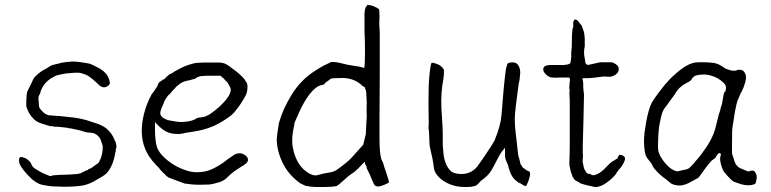

<svg xmlns="http://www.w3.org/2000/svg" viewBox="-20 -732 3084 768"><path d="M342 -58Q342 -58 340 -58Q334 -56 333 -54Q331 -50 327 -51Q327 -51 320 -48Q319 -47 317 -46Q311 -44 306 -41Q303 -38 289 -36Q266 -34 237 -33Q217 -33 197 -31H195L191 -30H190H189Q185 -28 183 -28H179Q176 -28 173 -31L169 -32H167L166 -33L162 -35L150 -40Q143 -44 134 -49Q123 -55 119 -58Q117 -60 112 -64Q108 -69 106 -73V-74Q103 -84 90 -94Q78 -103 63 -104Q60 -104 58 -100Q56 -98 56 -92Q56 -78 64 -66Q73 -52 82 -42Q89 -35 93 -30Q98 -25 103 -20Q107 -15 112.5 -11.5Q118 -8 123 -4Q133 3 147 7Q161 10 176 12Q191 14 207 14Q222 15 235 15Q280 15 311 10Q339 5 370 -15Q377 -19 377 -19L378 -20Q383 -22 385 -24H386Q400 -32 408 -41Q418 -52 424.5 -65.5Q431 -79 435 -93Q439 -108 441 -120Q442 -125 443 -125Q443 -126 443 -133V-134V-135Q443 -135 445 -141Q446 -144 446 -147Q446 -150 445 -153Q444 -156 443 -161Q443 -165 440 -168Q438 -171 438 -174H437V-175Q429 -197 407 -217Q395 -227 373 -236Q350 -244 324 -252Q289 -261 263 -263Q213 -269 200 -269Q192 -270 188 -270Q178 -271 174 -271Q172 -272 162 -276Q157 -279 152 -284Q142 -293 138 -301Q135 -305 135 -323Q135 -327 134 -333Q134 -339 134 -342Q134 -344 135 -348Q139 -358 140 -354Q140 -354 140 -355Q142 -369 149 -381Q155 -394 167 -405Q178 -416 192 -423Q205 -431 217 -433Q228 -435 237 -437Q239 -438 278 -441Q294 -442 303 -440Q322 -435 335 -427Q352 -415 362 -405Q367 -401 371 -397Q375 -393 377 -391Q379 -390 381 -388Q383 -386 389 -384Q393 -382 399 -383Q407 -384 415 -391Q421 -397 419 -404Q415 -425 404 -437Q391 -452 373 -461Q348 -474 340 -477Q332 -479 298 -484Q280 -486 269 -486Q234 -483 226 -481Q213 -477 198 -474Q184 -471 175 -464Q165 -457 154 -452Q145 -447 133 -437Q118 -425 113 -415Q101 -388 91 -370Q85 -361 85 -310Q85 -303 96 -280Q98 -277 105 -267Q116 -255 119 -252Q128 -245 136 -242Q141 -239 165 -232Q181 -227 182 -227Q189 -229 197 -225Q198 -225 212 -225L248 -221H249H250Q254 -219 256 -219Q261 -219 265 -218L302 -210Q311 -207 317 -205Q324 -203 331 -202Q338 -202 343 -201Q355 -199 356 -199Q375 -190 382 -175Q390 -152 390 -150Q392 -144 390 -128Q389 -119 386 -108Q384 -100 381 -94Q376 -83 375 -82Q374 -80 362 -72Q351 -63 342 -58ZM102 -20 103 -19Q103 -20 102.5 -20Q102 -20 102 -20Z M616 -60Q614 -63 608 -68Q606 -71 604 -72Q603 -73 602 -74V-75Q547 -131 547 -208Q547 -242 556.5 -278.5Q566 -315 582 -346H583Q584 -351 587 -355.5Q590 -360 593 -363L594 -364L606 -382Q609 -386 610 -390Q612 -394 614 -399Q616 -402 618.5 -404.5Q621 -407 625 -408L626 -409H628V-411V-413H630H631H632Q634 -414 636 -415Q640 -417 643 -421Q646 -425 650 -428Q654 -431 658 -435Q670 -439 678 -446Q701 -459 719 -467Q737 -474 757 -479Q768 -481 777 -481Q786 -481 797 -482H846Q852 -482 860 -482Q867 -481 876 -479Q883 -477 896 -468Q909 -459 923 -448Q937 -437 949 -425Q960 -414 962 -408L963 -407Q970 -398 970 -387Q970 -365 964 -353Q958 -340 946 -322Q941 -314 936.5 -307.5Q932 -301 926 -294Q921 -287 916 -281.5Q911 -276 904 -270Q867 -242 832 -227Q797 -212 751 -205L724 -201Q707 -196 694 -196Q663 -196 646 -205Q628 -214 609 -234L604 -239L600 -244V-237V-231V-208Q600 -192 602 -175Q603 -158 608 -143Q615 -124 633 -106Q651 -88 673.5 -74Q696 -60 720 -52Q745 -43 767 -43Q801 -43 827 -55Q853 -67 874 -82Q884 -90 893 -96.5Q902 -103 910 -108Q923 -119 939 -119Q949 -119 961 -111Q972 -103 972 -93V-90Q970 -83 965 -79Q958 -73 952 -69H951Q940 -62 928.5 -54.5Q917 -47 907 -39Q899 -32 893 -26L882 -16Q875 -11 868 -7.5Q861 -4 853 -2H852Q835 4 818 6Q800 7 780 7Q760 7 746 5.5Q732 4 718 2L691 -8Q677 -13 657 -21Q655 -21 654 -22Q653 -23 651 -24V-25H650Q646 -27 645 -28L644 -29V-30Q640 -35 636 -38Q632 -41 629 -45Q626 -49 622 -52Q619 -55 616 -60ZM633 -315Q631 -310 626 -299Q621 -286 621 -280Q621 -269 632 -261Q641 -255 653 -251H654Q668 -248 682 -246Q696 -244 704 -244Q714 -244 731 -246Q748 -249 756 -253H757Q767 -260 772 -261Q777 -262 787 -263Q802 -264 822 -277Q841 -290 859 -306.5Q877 -323 890 -341Q903 -359 903 -374Q903 -380 898 -388Q894 -396 889 -404L887 -405V-406Q883 -407 882 -410Q879 -414 876 -416V-417Q871 -421 869 -423L864 -427V-428L863 -429H862H861H805Q797 -429 789 -428Q773 -427 763 -419Q760 -417 758 -416Q757 -416 757 -416Q755 -416 752 -415L738 -411Q726 -409 717 -406Q708 -403 701 -398Q694 -393 687 -387Q680 -380 672 -371Q664 -362 660 -357Q654 -352 649 -346V-345Q646 -340 642 -335Q637 -328 633 -315Z M1423 -69ZM1440 -76Q1440 -76 1440 -82L1437 -84L1435 -81L1431 -77Q1412 -56 1396 -43Q1376 -31 1354 -10Q1343 0 1336 5.5Q1329 11 1327 12Q1309 16 1280 16H1243Q1226 16 1201 11Q1199 9 1197 9Q1194 8 1187 4Q1180 1 1178 -1Q1132 -35 1109.5 -83Q1087 -131 1087 -176Q1087 -187 1096 -242V-241Q1112 -298 1148 -355.5Q1184 -413 1239 -448Q1267 -466 1276.5 -470.5Q1286 -475 1305 -484Q1323 -485 1345 -479Q1367 -473 1394 -469Q1420 -466 1434 -461L1436 -460L1437 -462Q1440 -473 1440 -523Q1440 -574 1438 -606V-631Q1438 -643 1438 -653Q1436 -697 1446 -707L1447 -708V-709Q1447 -710 1448 -711Q1449 -712 1450 -712H1451Q1464 -712 1478 -705.5Q1492 -699 1496 -695Q1498 -691 1498 -663Q1496 -633 1498 -623Q1499 -614 1499 -602V-424L1498 -267Q1498 -235 1498 -179Q1498 -122 1505 -96L1513 -79Q1513 -75 1525 -41Q1536 -8 1536 -3Q1534 0 1518 7Q1501 14 1491 14Q1483 14 1477 7Q1468 -12 1460 -32L1447 -59Q1447 -68 1440 -76ZM1438 -384Q1428 -388 1425 -393V-394H1424Q1393 -420 1349.5 -420Q1306 -420 1303 -417Q1296 -411 1288 -406Q1280 -401 1278 -396Q1276 -393 1260 -390Q1243 -385 1219 -356Q1196 -326 1177.5 -285Q1159 -244 1158 -240Q1158 -236 1153 -212Q1149 -187 1149 -180V-162Q1149 -149 1155 -125Q1170 -73 1201 -49Q1231 -25 1252 -32Q1272 -38 1292 -41Q1314 -44 1326 -52Q1368 -81 1387 -102Q1406 -123 1432 -152V-153H1433Q1437 -172 1442 -191L1443 -192L1447 -268Q1446 -287 1446.5 -299Q1447 -311 1447 -322V-323L1445 -361Q1444 -370 1443 -373Q1441 -375 1441 -376Q1441 -378 1439 -383Z M2002 -444 2003 -450V-452Q2003 -457 2010 -477Q2012 -482 2029 -482.5Q2046 -483 2053 -471Q2061 -458 2061 -441Q2059 -421 2058 -411Q2057 -405 2055 -399V-398Q2054 -391 2053 -383Q2052 -375 2046 -330Q2042 -300 2040 -275Q2038 -254 2040 -229Q2042 -202 2046 -173Q2051 -128 2052 -118Q2052 -112 2058 -93Q2060 -83 2062 -76L2071 -62L2085 -52L2086 -51Q2091 -49 2097 -46Q2099 -46 2100 -41Q2101 -36 2099 -26Q2098 -23 2094 -9Q2090 1 2089 3Q2087 7 2085 11L2082 12Q2075 11 2066 4Q2060 0 2055 -1Q2051 -4 2046 -8Q2025 -23 2015 -60Q2013 -68 2012 -72Q2008 -81 2006 -86Q2004 -91 2002 -96Q2001 -101 2000 -106Q2000 -111 2000 -121V-141L1987 -125Q1983 -120 1972 -100Q1966 -88 1959 -75Q1952 -61 1945 -50Q1939 -39 1930 -31L1929 -29L1925 -26L1921 -22L1916 -18L1914 -16Q1907 -12 1903 -8L1891 5Q1889 6 1887 9Q1878 13 1865 15Q1860 16 1841 16Q1816 16 1796 10.5Q1776 5 1758.5 -5.5Q1741 -16 1729 -31Q1717 -45 1715 -64Q1713 -82 1709.5 -99Q1706 -116 1702 -133Q1698 -149 1698 -157Q1698 -171 1697 -185Q1696 -195 1696 -205V-206Q1695 -213 1694 -219Q1694 -228 1695 -240Q1695 -248 1694.5 -269Q1694 -290 1694 -316.5Q1694 -343 1694.5 -371.5Q1695 -400 1697 -424Q1699 -448 1702 -465Q1704 -477 1706 -480H1707Q1707 -481 1709 -481Q1713 -481 1724 -477.5Q1735 -474 1741.5 -469Q1748 -464 1752 -459Q1756 -453 1756 -450Q1756 -434 1754 -419Q1751 -404 1749 -388Q1747 -373 1746 -358Q1745 -343 1745 -329Q1745 -296 1748 -262Q1751 -216 1751 -196V-153Q1751 -147 1754 -117Q1756 -97 1763 -79Q1770 -61 1782 -49Q1795 -36 1826 -36Q1846 -36 1862 -44Q1878 -52 1890 -67Q1901 -82 1916 -104Q1952 -157 1959 -172Q1983 -231 1986 -272Q1995 -390 2002 -443Z M2277 -651 2278 -654Q2278 -654 2281 -654Q2287 -654 2293 -647Q2296 -644 2297 -642Q2299 -638 2304 -633Q2308 -629 2312 -615Q2316 -605 2317 -598L2319 -578V-546Q2314 -525 2318 -504Q2320 -490 2321 -486V-485Q2321 -478 2326 -475Q2330 -471 2336 -473L2381 -483Q2405 -483 2427 -483V-482V-483Q2456 -473 2455 -455Q2454 -438 2435 -429Q2424 -424 2413 -425Q2397 -427 2385 -425L2356 -421Q2338 -419 2315 -419L2309 -418L2311 -412Q2313 -406 2313 -395Q2313 -383 2313 -381L2316 -353L2314 -258Q2311 -162 2311 -146Q2311 -111 2312 -107Q2312 -104 2311 -96Q2310 -85 2311 -82Q2312 -80 2313 -73Q2314 -65 2317 -57V-56L2327 -40Q2329 -37 2340 -36L2343 -35Q2347 -31 2353 -31Q2378 -33 2412 -71Q2422 -82 2429 -86Q2433 -88 2438 -91Q2442 -94 2444 -95Q2448 -97 2450 -99L2451 -100V-101Q2454 -113 2462 -113Q2467 -113 2474 -108Q2480 -104 2480 -98Q2480 -90 2474 -79Q2467 -67 2463 -62Q2458 -57 2455 -53Q2452 -49 2450 -46Q2447 -43 2445 -38L2439 -30Q2393 18 2359 16Q2354 15 2328 9Q2302 3 2298 -1Q2295 -4 2286 -8Q2280 -10 2277 -15Q2272 -21 2269.5 -27.5Q2267 -34 2263 -46Q2260 -59 2258 -69Q2257 -79 2258 -99Q2259 -119 2259 -153V-331Q2257 -363 2258 -367L2259 -368L2257 -380Q2258 -402 2260 -413V-414L2257 -422H2216Q2211 -422 2209 -421L2188 -422Q2177 -422 2164 -434Q2152 -446 2153 -455Q2153 -472 2184 -472Q2191 -472 2194 -472H2223Q2231 -471 2244 -473Q2253 -474 2258 -477Q2264 -480 2262 -487Q2262 -488 2263 -489Q2264 -492 2264 -497Q2264 -500 2265 -502Q2265 -503 2265 -514V-524L2267 -542Q2267 -602 2271 -621Q2272 -622 2273 -622Q2273 -634 2273 -643V-646H2274Z M2726 -400Q2723 -399 2720 -396Q2718 -395 2717 -394V-395L2716 -394Q2715 -393 2714 -393H2713L2712 -392Q2706 -387 2700 -382Q2695 -378 2690 -371Q2684 -364 2681 -358Q2678 -353 2673 -346Q2667 -339 2661 -330L2653 -319Q2648 -311 2642 -304Q2631 -291 2626 -271Q2621 -251 2617 -229Q2614 -206 2613 -185Q2612 -164 2612 -150Q2612 -150 2612 -141Q2612 -137 2613 -131Q2614 -121 2622 -106Q2630 -92 2641 -79Q2653 -65 2666 -56Q2684 -45 2693 -47Q2700 -49 2708 -51Q2730 -54 2737 -60Q2744 -66 2751 -74Q2758 -80 2761 -86Q2771 -96 2786 -116Q2806 -142 2821 -169Q2836 -197 2842 -221Q2855 -273 2856 -277Q2860 -287 2860 -289L2861 -290L2862 -298Q2863 -300 2866 -310Q2868 -315 2869 -322Q2870 -327 2871 -334Q2872 -340 2873 -345Q2874 -351 2875 -356Q2877 -360 2877 -363H2878L2879 -364Q2884 -367 2884 -382Q2884 -392 2873 -402Q2864 -411 2851 -418.5Q2838 -426 2823 -430Q2809 -434 2797 -434Q2782 -434 2767 -431Q2753 -428 2744 -411Q2743 -411 2743 -410H2742Q2741 -409 2739 -407H2738Q2736 -405 2734 -404Q2729 -402 2726 -400ZM2987 8Q2983 9 2971 9Q2959 9 2945 5Q2930 0 2916 -5Q2906 -9 2879 -41Q2871 -50 2865 -71Q2857 -96 2863 -111Q2866 -117 2859 -119L2857 -120L2855 -119Q2850 -115 2847 -110Q2843 -103 2841 -100Q2824 -89 2820 -82Q2811 -72 2803 -61Q2791 -44 2782.5 -32.5Q2774 -21 2772 -20Q2769 -18 2735 0Q2727 4 2717 7Q2708 10 2699 10Q2672 10 2658 -3Q2652 -9 2641 -17Q2630 -25 2621 -33Q2612 -41 2604 -50Q2596 -58 2593 -64Q2589 -72 2585 -79Q2581 -85 2574 -93Q2562 -105 2559 -127Q2556 -149 2556 -165Q2556 -180 2558 -201Q2561 -223 2565 -246Q2569 -268 2575 -289Q2581 -310 2588 -323Q2599 -341 2619 -367Q2638 -393 2661 -417Q2684 -440 2710 -459Q2735 -477 2760 -482Q2769 -483 2776 -483Q2784 -483 2791 -483Q2809 -483 2829 -481Q2848 -479 2861 -471Q2867 -467 2874 -463Q2883 -456 2889 -455Q2895 -453 2901 -451Q2908 -449 2916 -449H2917Q2924 -449 2930 -452L2932 -453Q2933 -453 2937 -453H2936H2937Q2952 -453 2957 -444Q2964 -434 2964 -424Q2964 -415 2961 -403Q2955 -386 2954 -382Q2950 -373 2945 -362H2944Q2940 -352 2935 -341Q2929 -329 2926 -315Q2920 -289 2920 -287Q2911 -228 2910 -223Q2908 -217 2908 -156V-122Q2908 -114 2911 -109Q2912 -105 2918 -87Q2926 -63 2949 -56Q2956 -53 2970 -47Q2976 -45 2981 -49Q2991 -50 2993 -49H2994Q2996 -49 3000 -44Q3004 -38 3006 -32Q3008 -23 3006 -14Q3004 -1 3001 3Q2998 5 2987 8Z"/></svg>

Font: ToneOZ-Pinyin-Tsuipita-TC
Style: Regular
Weight: 400
Designer: ÂÆ£ÂøóÂáåJeffrey Xuan(jeffreyx@gmail.com, ToneOZ.com) ÈòøÂù§(cjkFonts)
Foundry: ToneOZ
Version: Version 0.24071